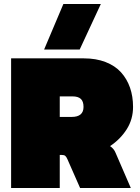

<svg xmlns="http://www.w3.org/2000/svg" viewBox="-20 -934 696 954"><path d="M199.2 -688 294.9 -914.1H481L376 -688ZM35.2 0V-644H397Q457.5 -644 504.6 -625.7Q551.8 -607.4 581.3 -574.7Q610.8 -542 626 -498.5Q641.1 -455.1 641.1 -402.8Q641.1 -341.3 609.6 -291.7Q578.1 -242.2 526.9 -208Q546.4 -194.8 554.2 -174.8L629.9 0H377.9L314.9 -143.1Q309.6 -155.3 304 -159.7Q298.3 -164.1 287.1 -164.1H276.9V0ZM276.9 -353H335.9Q395 -353 395 -402.8Q395 -430.2 381.6 -442.6Q368.2 -455.1 339.8 -455.1H276.9Z"/></svg>

Font: Kanit Black
Style: Regular
Weight: 900
Designer: Katatrad Team
Foundry: CadsonDemak
Version: Version 1.000;PS 001.000;hotconv 1.0.88;makeotf.lib2.5.64775